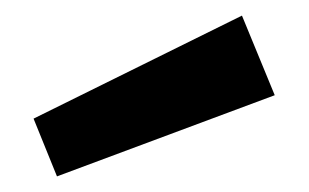

<svg xmlns="http://www.w3.org/2000/svg" viewBox="-20 -920 396 246"><path d="M23 -768 290 -900 332 -798 53 -694Z"/></svg>

Font: Karla Neue
Style: Bold
Weight: 700
Designer: Jonathan Pinhorn
Foundry: PYRS Fontlab Ltd. / Made with FontLab
Version: Version 1.000;PS 001.001;hotconv 1.0.56